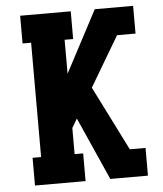

<svg xmlns="http://www.w3.org/2000/svg" viewBox="-53 -781 705 828"><g transform="rotate(-5 300.0 -367.5)"><path d="M65 0V-120H102V-615H65V-735H284V-615H247V-468L388 -735H554V-615H474L346 -399L486 -120H554V0H391L270 -272L247 -233V-120H284V0Z"/></g></svg>

Font: Iosevka Etoile Heavy
Style: Regular
Weight: 900
Designer: Belleve Invis
Foundry: Belleve Invis
Version: Version 22.1.2; ttfautohint (v1.8.4)